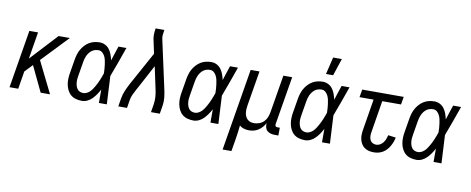

<svg xmlns="http://www.w3.org/2000/svg" viewBox="-77 -1117 4154 1695"><g transform="rotate(10 2000.0 -269.5)"><path d="M303 0 194 -228 128 -159 102 0H24L110 -520H188L148 -278L372 -520H473L247 -283L387 0Z M673 8Q646 8 620 1Q594 -6 574.5 -22Q555 -38 543 -61.5Q531 -85 526 -111Q521 -137 522 -164.5Q523 -192 528 -219L548 -339Q552 -363 559 -386.5Q566 -410 578 -431.5Q590 -453 607.5 -472Q625 -491 646.5 -504Q668 -517 692.5 -522.5Q717 -528 740 -528Q767 -528 790 -516Q813 -504 828 -483.5Q843 -463 851.5 -439Q860 -415 866 -389L867 -392Q877 -424 887.5 -456Q898 -488 909 -520H980Q956 -453 932.5 -386Q909 -319 883 -252Q887 -189 889.5 -126Q892 -63 896 0H825Q825 -30 825 -60Q825 -90 825 -120Q813 -97 798 -75Q783 -53 764.5 -34Q746 -15 722 -3.5Q698 8 673 8ZM674 -62Q689 -62 705 -70Q721 -78 732.5 -89.5Q744 -101 753.5 -115Q763 -129 771 -143.5Q779 -158 786.5 -173Q794 -188 800 -203Q806 -218 812 -233.5Q818 -249 823 -264Q823 -284 821.5 -303.5Q820 -323 817.5 -342.5Q815 -362 811 -380.5Q807 -399 798.5 -416Q790 -433 775.5 -445.5Q761 -458 741 -458Q726 -458 710 -453.5Q694 -449 681 -439Q668 -429 658 -415.5Q648 -402 641.5 -387.5Q635 -373 631 -358Q627 -343 625 -328L605 -208Q602 -192 600.5 -175.5Q599 -159 600.5 -143.5Q602 -128 606.5 -113Q611 -98 620 -86Q629 -74 643.5 -68Q658 -62 674 -62Z M999 0 1011 -74Q1017 -111 1033 -147.5Q1049 -184 1068 -219L1229 -512L1203 -634Q1198 -656 1198.5 -680Q1199 -704 1203 -728L1204 -735H1282L1281 -728Q1278 -708 1276 -688Q1274 -668 1279 -649L1373 -219Q1381 -184 1385 -147.5Q1389 -111 1383 -74L1371 0H1292L1304 -74Q1309 -107 1306.5 -140Q1304 -173 1297 -204L1254 -405L1137 -186Q1136 -184 1135 -182Q1134 -180 1132 -179V-178Q1131 -176 1131 -175.5Q1131 -175 1130 -174Q1129 -173 1128.5 -172Q1128 -171 1128 -170Q1115 -147 1104 -122.5Q1093 -98 1089 -74L1077 0Z M1673 8Q1646 8 1620 1Q1594 -6 1574.5 -22Q1555 -38 1543 -61.5Q1531 -85 1526 -111Q1521 -137 1522 -164.5Q1523 -192 1528 -219L1548 -339Q1552 -363 1559 -386.5Q1566 -410 1578 -431.5Q1590 -453 1607.5 -472Q1625 -491 1646.5 -504Q1668 -517 1692.5 -522.5Q1717 -528 1740 -528Q1767 -528 1790 -516Q1813 -504 1828 -483.5Q1843 -463 1851.5 -439Q1860 -415 1866 -389L1867 -392Q1877 -424 1887.5 -456Q1898 -488 1909 -520H1980Q1956 -453 1932.5 -386Q1909 -319 1883 -252Q1887 -189 1889.5 -126Q1892 -63 1896 0H1825Q1825 -30 1825 -60Q1825 -90 1825 -120Q1813 -97 1798 -75Q1783 -53 1764.5 -34Q1746 -15 1722 -3.5Q1698 8 1673 8ZM1674 -62Q1689 -62 1705 -70Q1721 -78 1732.5 -89.5Q1744 -101 1753.5 -115Q1763 -129 1771 -143.5Q1779 -158 1786.5 -173Q1794 -188 1800 -203Q1806 -218 1812 -233.5Q1818 -249 1823 -264Q1823 -284 1821.5 -303.5Q1820 -323 1817.5 -342.5Q1815 -362 1811 -380.5Q1807 -399 1798.5 -416Q1790 -433 1775.5 -445.5Q1761 -458 1741 -458Q1726 -458 1710 -453.5Q1694 -449 1681 -439Q1668 -429 1658 -415.5Q1648 -402 1641.5 -387.5Q1635 -373 1631 -358Q1627 -343 1625 -328L1605 -208Q1602 -192 1600.5 -175.5Q1599 -159 1600.5 -143.5Q1602 -128 1606.5 -113Q1611 -98 1620 -86Q1629 -74 1643.5 -68Q1658 -62 1674 -62Z M1972 215 2094 -520H2173L2121 -208Q2118 -191 2117 -174Q2116 -157 2118 -140.5Q2120 -124 2126.5 -109Q2133 -94 2144.5 -83Q2156 -72 2171.5 -67Q2187 -62 2204 -62Q2227 -62 2250.5 -70.5Q2274 -79 2291.5 -96.5Q2309 -114 2318 -137Q2327 -160 2331 -183L2387 -520H2466L2394 -87Q2393 -82 2394 -77Q2395 -72 2397.5 -68.5Q2400 -65 2405 -63.5Q2410 -62 2415 -62H2436L2435 8H2403Q2384 8 2365.5 3Q2347 -2 2334 -14Q2321 -26 2316.5 -44.5Q2312 -63 2314 -82Q2304 -62 2289 -45Q2274 -28 2255 -15.5Q2236 -3 2214.5 2.5Q2193 8 2172 8Q2148 8 2125.5 1.5Q2103 -5 2086 -20Q2083 12 2078.5 44Q2074 76 2069 108L2051 215Z M2673 8Q2646 8 2620 1Q2594 -6 2574.5 -22Q2555 -38 2543 -61.5Q2531 -85 2526 -111Q2521 -137 2522 -164.5Q2523 -192 2528 -219L2548 -339Q2552 -363 2559 -386.5Q2566 -410 2578 -431.5Q2590 -453 2607.5 -472Q2625 -491 2646.5 -504Q2668 -517 2692.5 -522.5Q2717 -528 2740 -528Q2767 -528 2790 -516Q2813 -504 2828 -483.5Q2843 -463 2851.5 -439Q2860 -415 2866 -389L2867 -392Q2877 -424 2887.5 -456Q2898 -488 2909 -520H2980Q2956 -453 2932.5 -386Q2909 -319 2883 -252Q2887 -189 2889.5 -126Q2892 -63 2896 0H2825Q2825 -30 2825 -60Q2825 -90 2825 -120Q2813 -97 2798 -75Q2783 -53 2764.5 -34Q2746 -15 2722 -3.5Q2698 8 2673 8ZM2674 -62Q2689 -62 2705 -70Q2721 -78 2732.5 -89.5Q2744 -101 2753.5 -115Q2763 -129 2771 -143.5Q2779 -158 2786.5 -173Q2794 -188 2800 -203Q2806 -218 2812 -233.5Q2818 -249 2823 -264Q2823 -284 2821.5 -303.5Q2820 -323 2817.5 -342.5Q2815 -362 2811 -380.5Q2807 -399 2798.5 -416Q2790 -433 2775.5 -445.5Q2761 -458 2741 -458Q2726 -458 2710 -453.5Q2694 -449 2681 -439Q2668 -429 2658 -415.5Q2648 -402 2641.5 -387.5Q2635 -373 2631 -358Q2627 -343 2625 -328L2605 -208Q2602 -192 2600.5 -175.5Q2599 -159 2600.5 -143.5Q2602 -128 2606.5 -113Q2611 -98 2620 -86Q2629 -74 2643.5 -68Q2658 -62 2674 -62ZM2755 -600 2792 -754H2870L2819 -600Z M3290 8Q3267 8 3245.5 3Q3224 -2 3206.5 -14.5Q3189 -27 3178 -45.5Q3167 -64 3162 -85.5Q3157 -107 3158 -130Q3159 -153 3163 -175L3208 -450H3082L3094 -520H3466L3454 -450H3286L3239 -164Q3236 -146 3236.5 -128Q3237 -110 3244 -94.5Q3251 -79 3266 -70.5Q3281 -62 3299 -62Q3317 -62 3333.5 -71.5Q3350 -81 3361.5 -96Q3373 -111 3379.5 -128.5Q3386 -146 3390 -163L3459 -154Q3455 -134 3447.5 -114Q3440 -94 3429.5 -75.5Q3419 -57 3404 -40.5Q3389 -24 3370.5 -13Q3352 -2 3331.5 3Q3311 8 3290 8Z M3673 8Q3646 8 3620 1Q3594 -6 3574.5 -22Q3555 -38 3543 -61.5Q3531 -85 3526 -111Q3521 -137 3522 -164.5Q3523 -192 3528 -219L3548 -339Q3552 -363 3559 -386.5Q3566 -410 3578 -431.5Q3590 -453 3607.5 -472Q3625 -491 3646.5 -504Q3668 -517 3692.5 -522.5Q3717 -528 3740 -528Q3767 -528 3790 -516Q3813 -504 3828 -483.5Q3843 -463 3851.5 -439Q3860 -415 3866 -389L3867 -392Q3877 -424 3887.5 -456Q3898 -488 3909 -520H3980Q3956 -453 3932.5 -386Q3909 -319 3883 -252Q3887 -189 3889.5 -126Q3892 -63 3896 0H3825Q3825 -30 3825 -60Q3825 -90 3825 -120Q3813 -97 3798 -75Q3783 -53 3764.5 -34Q3746 -15 3722 -3.5Q3698 8 3673 8ZM3674 -62Q3689 -62 3705 -70Q3721 -78 3732.5 -89.5Q3744 -101 3753.5 -115Q3763 -129 3771 -143.5Q3779 -158 3786.5 -173Q3794 -188 3800 -203Q3806 -218 3812 -233.5Q3818 -249 3823 -264Q3823 -284 3821.5 -303.5Q3820 -323 3817.5 -342.5Q3815 -362 3811 -380.5Q3807 -399 3798.5 -416Q3790 -433 3775.5 -445.5Q3761 -458 3741 -458Q3726 -458 3710 -453.5Q3694 -449 3681 -439Q3668 -429 3658 -415.5Q3648 -402 3641.5 -387.5Q3635 -373 3631 -358Q3627 -343 3625 -328L3605 -208Q3602 -192 3600.5 -175.5Q3599 -159 3600.5 -143.5Q3602 -128 3606.5 -113Q3611 -98 3620 -86Q3629 -74 3643.5 -68Q3658 -62 3674 -62Z"/></g></svg>

Font: Iosevka Term Curly
Style: Italic
Weight: 400
Italic angle: -9°
Designer: Belleve Invis
Foundry: Belleve Invis
Version: Version 32.3.0